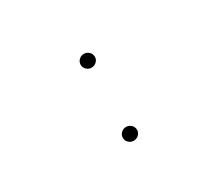

<svg xmlns="http://www.w3.org/2000/svg" viewBox="-80 -586 909 785"><g transform="rotate(-30 375.0 -194.0)"><path d="M363 -334Q350 -334 340 -343.5Q330 -353 330 -366Q330 -380 340 -389.5Q350 -399 363 -399Q377 -399 387 -389.5Q397 -380 397 -366Q397 -353 387 -343.5Q377 -334 363 -334ZM363 11Q350 11 340 1.5Q330 -8 330 -21Q330 -35 340 -44.5Q350 -54 363 -54Q377 -54 387 -44.5Q397 -35 397 -21Q397 -8 387 1.5Q377 11 363 11Z"/></g></svg>

Font: Inconsolata ExtraExpanded ExtraLight
Style: Regular
Weight: 200
Width: 8
Monospace: yes
Designer: Raph Levien, Cyreal, Brenton Simpson
Foundry: Raph Levien, Cyreal, Google
Version: Version 3.100; ttfautohint (v1.8.4.7-5d5b)